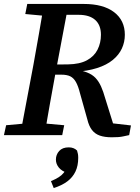

<svg xmlns="http://www.w3.org/2000/svg" viewBox="-29 -684 710 972"><path d="M-9 0 2 -50 134 -62H163L296 -50L286 0ZM73 0 140 -355Q154 -432 167.5 -509.5Q181 -587 194 -664H318L251 -309Q237 -232 223 -154.5Q209 -77 197 0ZM99 -613 109 -664H256L250 -601H228ZM537 11Q501 11 476.5 2.5Q452 -6 436.5 -26Q421 -46 413 -80L376 -212Q367 -248 355.5 -268.5Q344 -289 327 -297.5Q310 -306 281 -306H194L202 -357L315 -358Q375 -359 411.5 -379Q448 -399 465 -433Q482 -467 482 -508Q482 -557 453 -583Q424 -609 369 -609H253L258 -664H395Q494 -664 548.5 -622.5Q603 -581 603 -508Q603 -471 588 -438.5Q573 -406 542 -380.5Q511 -355 462.5 -339.5Q414 -324 348 -320L343 -333Q384 -328 411 -317.5Q438 -307 454.5 -289.5Q471 -272 482.5 -246.5Q494 -221 504 -185L553 -28L468 -68L634 -49L625 0Q610 3 597 6Q584 9 570 10Q556 11 537 11ZM367 115Q367 155 353 184.5Q339 214 311.5 234.5Q284 255 243 268L229 233Q253 223 268.5 213Q284 203 293.5 191Q303 179 311 163L316 193Q284 183 269 164.5Q254 146 254 124Q254 99 270.5 80.5Q287 62 319 62Q332 62 342.5 66Q353 70 361 78Q364 87 365.5 95.5Q367 104 367 115Z"/></svg>

Font: Source Serif 4 18pt SemiBold
Style: Italic
Weight: 600
Italic angle: -12°
Designer: Frank Grießhammer
Foundry: Adobe Systems Incorporated
Version: Version 4.004;hotconv 1.0.116;makeotfexe 2.5.65601